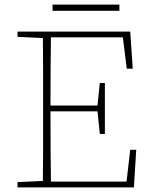

<svg xmlns="http://www.w3.org/2000/svg" viewBox="-20 -813 663 833"><path d="M208 -766V-793H498V-766ZM56 -653V-676H545L556 -515H530L513 -651H201Q200 -581 199.5 -509Q199 -437 199 -357V-355H403L413 -453H435V-232H413L403 -330H199V-327Q199 -242 199.5 -168.5Q200 -95 201 -25H529L545 -163H571L561 0H56V-23L166 -28Q167 -97 167 -167Q167 -237 167 -307V-370Q167 -441 167 -510Q167 -579 166 -648Z"/></svg>

Font: Source Serif 4 SmText ExtraLight
Style: Regular
Weight: 200
Designer: Frank Grießhammer
Foundry: Adobe
Version: Version 4.005;hotconv 1.1.0;makeotfexe 2.6.0